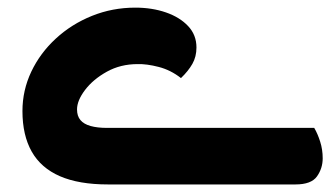

<svg xmlns="http://www.w3.org/2000/svg" viewBox="-20 -488 886 508"><path d="M265.8 0Q188.6 0 138.5 -21.8Q88.4 -43.6 63.9 -86.9Q39.4 -130.3 39.4 -194.1Q39.4 -249 62.8 -298.4Q86.2 -347.7 127.7 -385.9Q169.2 -424.2 223.3 -446Q277.4 -467.8 338 -467.8Q382.4 -467.8 419.1 -455.1Q455.8 -442.4 477.8 -418.9Q499.8 -395.5 499.8 -362.4Q499.8 -338 489 -319Q478.2 -300 458.8 -281.4Q431.7 -302.7 399.9 -310.9Q368.2 -319.1 344.1 -318.4Q298.9 -318.4 262.7 -298.3Q226.5 -278.2 205.1 -250.1Q183.8 -222 183.8 -198.4Q183.8 -181 192.8 -170.3Q201.8 -159.6 219.7 -154.6Q237.6 -149.6 263.2 -149.6H811.4Q820.5 -134.2 827.1 -113.3Q833.8 -92.3 833.8 -69.1Q833.8 -42.7 818.7 -21.3Q803.6 0 761.7 0Z"/></svg>

Font: Baloo Bhaijaan 2
Style: Regular
Weight: 400
Designer: Sanskriti Dholi, Noopur Datye and Ek Type
Foundry: Ek Type
Version: Version 1.701